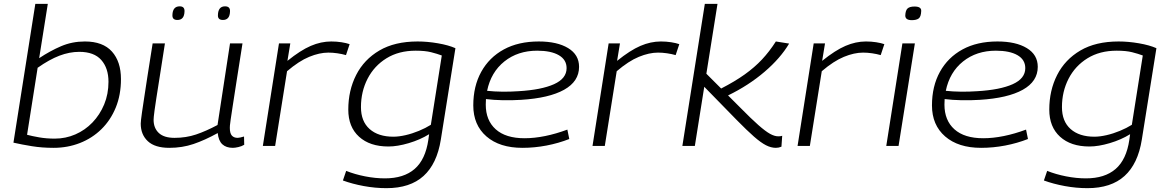

<svg xmlns="http://www.w3.org/2000/svg" viewBox="-20 -760 6096 1000"><path d="M229 -740 184 -457Q241 -495 298.5 -519.5Q356 -544 422 -544Q516 -544 563 -491.5Q610 -439 610 -348Q610 -266 583 -200Q556 -134 508 -87Q460 -40 396 -15Q332 10 259 10Q199 10 146.5 1.5Q94 -7 50 -17L164 -740ZM393 -490Q342 -490 289.5 -470Q237 -450 176 -407L121 -58Q147 -51 184.5 -44.5Q222 -38 265 -38Q322 -38 372.5 -60Q423 -82 461.5 -122Q500 -162 522.5 -216Q545 -270 545 -334Q545 -405 507.5 -447.5Q470 -490 393 -490Z M862 10Q787 10 750 -24.5Q713 -59 713 -116Q713 -123 714.5 -136Q716 -149 719.5 -174.5Q723 -200 730 -244.5Q737 -289 747.5 -359.5Q758 -430 775 -534H839Q823 -430 812 -361Q801 -292 794.5 -250Q788 -208 785 -185.5Q782 -163 781 -152.5Q780 -142 780 -136Q780 -93 807 -67.5Q834 -42 889 -42Q949 -42 1001 -59.5Q1053 -77 1113 -109L1178 -534H1243Q1224 -413 1211.5 -333.5Q1199 -254 1192 -207.5Q1185 -161 1181.5 -138Q1178 -115 1177.5 -106.5Q1177 -98 1177 -94Q1177 -66 1187.5 -54Q1198 -42 1218 -42Q1223 -42 1232 -44Q1241 -46 1251 -49L1252 -6Q1239 2 1221.5 6Q1204 10 1193 10Q1158 10 1138 -8.5Q1118 -27 1114 -67Q1047 -30 988 -10Q929 10 862 10ZM1141 -656Q1114 -656 1115 -681Q1116 -727 1152 -727Q1179 -727 1178 -701Q1177 -656 1141 -656ZM904 -656Q877 -656 878 -681Q879 -727 916 -727Q942 -727 941 -701Q940 -656 904 -656Z M1492 -534 1477 -443Q1545 -498 1598.5 -521Q1652 -544 1705 -544Q1733 -544 1758.5 -540Q1784 -536 1801 -530L1782 -473Q1761 -479 1737 -482.5Q1713 -486 1690 -486Q1644 -486 1590.5 -464Q1537 -442 1475 -389L1413 0H1349L1433 -534Z M1766 180 1783 130Q1828 148 1881.5 158.5Q1935 169 1985 169Q2083 169 2139.5 120Q2196 71 2211 -32L2215 -61Q2168 -32 2109 -14.5Q2050 3 2003 3Q1906 3 1850 -48Q1794 -99 1794 -189Q1794 -289 1835 -369.5Q1876 -450 1956 -497Q2036 -544 2155 -544Q2206 -544 2261 -534.5Q2316 -525 2352 -509L2276 -33Q2256 93 2186 156.5Q2116 220 1993 220Q1934 220 1874.5 209Q1815 198 1766 180ZM2281 -471Q2257 -480 2225.5 -488Q2194 -496 2145 -496Q2057 -496 1993 -456.5Q1929 -417 1894.5 -350Q1860 -283 1860 -202Q1860 -128 1905 -88Q1950 -48 2029 -48Q2057 -48 2092 -56Q2127 -64 2162 -78.5Q2197 -93 2224 -110Z M2945 -36Q2889 -14 2826.5 -2Q2764 10 2701 10Q2582 10 2513.5 -49.5Q2445 -109 2445 -211Q2445 -311 2486.5 -386Q2528 -461 2604 -502.5Q2680 -544 2786 -544Q2882 -544 2939 -509.5Q2996 -475 2996 -412Q2996 -336 2918 -292.5Q2840 -249 2694 -240Q2646 -237 2598.5 -238Q2551 -239 2511 -244Q2510 -230 2510 -215Q2510 -133 2562 -86.5Q2614 -40 2712 -40Q2763 -40 2819.5 -51.5Q2876 -63 2935 -85ZM2778 -496Q2677 -496 2607 -440Q2537 -384 2517 -287Q2554 -283 2596 -282.5Q2638 -282 2681 -285Q2800 -292 2865.5 -321.5Q2931 -351 2931 -405Q2931 -449 2890.5 -472.5Q2850 -496 2778 -496Z M3209 -534 3194 -443Q3262 -498 3315.5 -521Q3369 -544 3422 -544Q3450 -544 3475.5 -540Q3501 -536 3518 -530L3499 -473Q3478 -479 3454 -482.5Q3430 -486 3407 -486Q3361 -486 3307.5 -464Q3254 -442 3192 -389L3130 0H3066L3150 -534Z M3534 0 3651 -740H3717L3659 -376L3736 -299Q3808 -336 3859 -372.5Q3910 -409 3948.5 -450Q3987 -491 4021 -544L4090 -533Q4045 -457 3962 -386Q3879 -315 3772 -263L3836 -199Q3893 -141 3930 -108.5Q3967 -76 3990.5 -63Q4014 -50 4033 -50Q4038 -50 4043.5 -50.5Q4049 -51 4054 -53L4050 4Q4036 10 4021 10Q3996 10 3969.5 -3.5Q3943 -17 3907 -48.5Q3871 -80 3817 -135L3648 -308L3599 0Z M4277 -534 4262 -443Q4330 -498 4383.5 -521Q4437 -544 4490 -544Q4518 -544 4543.5 -540Q4569 -536 4586 -530L4567 -473Q4546 -479 4522 -482.5Q4498 -486 4475 -486Q4429 -486 4375.5 -464Q4322 -442 4260 -389L4198 0H4134L4218 -534Z M4743 -726Q4779 -726 4778 -703Q4777 -673 4765 -664Q4753 -655 4729 -655Q4695 -655 4695 -679Q4696 -706 4707 -716Q4718 -726 4743 -726ZM4596 0 4680 -534H4745L4660 0Z M5334 -36Q5278 -14 5215.5 -2Q5153 10 5090 10Q4971 10 4902.5 -49.5Q4834 -109 4834 -211Q4834 -311 4875.5 -386Q4917 -461 4993 -502.5Q5069 -544 5175 -544Q5271 -544 5328 -509.5Q5385 -475 5385 -412Q5385 -336 5307 -292.5Q5229 -249 5083 -240Q5035 -237 4987.5 -238Q4940 -239 4900 -244Q4899 -230 4899 -215Q4899 -133 4951 -86.5Q5003 -40 5101 -40Q5152 -40 5208.5 -51.5Q5265 -63 5324 -85ZM5167 -496Q5066 -496 4996 -440Q4926 -384 4906 -287Q4943 -283 4985 -282.5Q5027 -282 5070 -285Q5189 -292 5254.5 -321.5Q5320 -351 5320 -405Q5320 -449 5279.5 -472.5Q5239 -496 5167 -496Z M5417 180 5434 130Q5479 148 5532.5 158.5Q5586 169 5636 169Q5734 169 5790.5 120Q5847 71 5862 -32L5866 -61Q5819 -32 5760 -14.5Q5701 3 5654 3Q5557 3 5501 -48Q5445 -99 5445 -189Q5445 -289 5486 -369.5Q5527 -450 5607 -497Q5687 -544 5806 -544Q5857 -544 5912 -534.5Q5967 -525 6003 -509L5927 -33Q5907 93 5837 156.5Q5767 220 5644 220Q5585 220 5525.5 209Q5466 198 5417 180ZM5932 -471Q5908 -480 5876.5 -488Q5845 -496 5796 -496Q5708 -496 5644 -456.5Q5580 -417 5545.5 -350Q5511 -283 5511 -202Q5511 -128 5556 -88Q5601 -48 5680 -48Q5708 -48 5743 -56Q5778 -64 5813 -78.5Q5848 -93 5875 -110Z"/></svg>

Font: Georama Expanded Light
Style: Italic
Weight: 300
Width: 7
Italic angle: -9°
Designer: Jean-Baptiste Levee
Foundry: Production Type
Version: Version 1.000